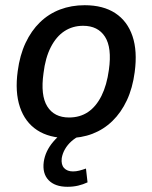

<svg xmlns="http://www.w3.org/2000/svg" viewBox="-20 -521 584 737"><path d="M240 9Q169 9 122.5 -21.5Q76 -52 56.5 -110Q37 -168 48 -248Q56 -309 78 -356Q100 -403 133.5 -435.5Q167 -468 210.5 -484.5Q254 -501 305 -501Q376 -501 422.5 -470.5Q469 -440 488.5 -382.5Q508 -325 497 -244Q489 -183 467 -136Q445 -89 411.5 -56.5Q378 -24 335 -7.5Q292 9 240 9ZM245 -70Q287 -70 318 -91Q349 -112 369.5 -153Q390 -194 398 -253Q410 -338 383 -380Q356 -422 299 -422Q259 -422 227.5 -401.5Q196 -381 175 -340Q154 -299 147 -240Q135 -155 161.5 -112.5Q188 -70 245 -70ZM239 196Q191 196 166.5 170.5Q142 145 148 100Q154 59 184 23.5Q214 -12 260 -36L287 0Q269 8 254 21.5Q239 35 229.5 51.5Q220 68 217 86Q214 111 226 124Q238 137 260 137Q272 137 284 134Q296 131 310 126L316 179Q299 187 280 191.5Q261 196 239 196Z"/></svg>

Font: Nunito Sans 10pt SemiCondensed SemiBold
Style: Italic
Weight: 600
Width: 4
Italic angle: -9°
Designer: Vernon Adams
Foundry: Vernon Adams
Version: Version 3.101;gftools[0.9.27]